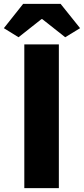

<svg xmlns="http://www.w3.org/2000/svg" viewBox="-40 -975 435 995"><path d="M86 0V-745H265V0ZM56 -782 -20 -829 80 -955H274L375 -829L298 -782L179 -876H175Z"/></svg>

Font: Source Han Sans TC Heavy
Style: Regular
Weight: 900
Designer: Ryoko NISHIZUKA Ë•øÂ°öÊ∂ºÂ≠ê (kana, bopomofo & ideographs); Paul D. Hunt (Latin, Greek & Cyrillic); Sandoll Communicatio
Foundry: Adobe
Version: Version 2.004;hotconv 1.0.118;makeotfexe 2.5.65603